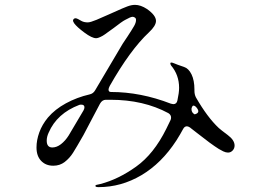

<svg xmlns="http://www.w3.org/2000/svg" viewBox="-20 -761 1040 789"><path d="M944 -163Q944 -151 936 -142.5Q928 -134 917 -134Q908 -134 897.5 -139Q887 -144 879 -149Q847 -169 789 -215Q758 -239 761 -237Q753 -242 748 -242Q738 -242 732 -230Q722 -211 705 -184Q644 -90 561 -41Q478 8 385 8Q372 8 372 3Q372 0 375.5 -1Q379 -2 384 -3Q389 -4 393 -5Q466 -24 539 -76Q612 -128 663 -231Q669 -242 673 -251.5Q677 -261 681 -268Q683 -272 683 -278Q683 -289 672 -296Q570 -351 434 -351H415Q400 -351 391 -335L363 -282Q340 -237 323 -206Q294 -155 280 -133Q266 -111 246 -95.5Q226 -80 199 -80Q168 -80 149 -100Q130 -120 130 -155Q130 -185 141.5 -217Q153 -249 177 -278Q206 -312 251 -336.5Q296 -361 348 -373Q363 -376 371 -390L484 -581L504 -611Q523 -640 531 -654Q539 -668 539 -679Q539 -686 534 -689Q529 -692 525 -692Q517 -692 494 -679Q482 -673 446 -645Q437 -639 423 -628.5Q409 -618 402 -614Q384 -604 375 -604Q358 -604 327 -627Q296 -650 285 -665Q280 -673 280 -676Q280 -680 283 -683Q286 -686 290 -686Q295 -686 302 -682Q304 -681 314.5 -675Q325 -669 341 -669Q351 -669 376.5 -679.5Q402 -690 428 -702Q476 -724 482 -726Q486 -728 503 -734.5Q520 -741 535 -741Q558 -741 584 -724Q621 -698 621 -675Q621 -655 592 -628Q515 -556 431 -408Q426 -398 426 -393Q426 -383 436 -383Q558 -383 682 -335Q690 -333 692 -333Q706 -333 709 -348Q716 -380 716 -400Q716 -453 683 -492Q680 -497 680 -500Q680 -504 684 -504Q688 -504 695 -501Q706 -496 736 -486Q755 -480 767 -455.5Q779 -431 779 -393V-388Q779 -373 785 -361Q832 -279 879 -235Q889 -226 916 -206Q944 -185 944 -163ZM775 -327Q771 -327 769 -321Q769 -319 768 -319Q767 -317 767 -312Q767 -298 780 -291Q795 -295 795 -304Q795 -307 792 -313Q783 -327 775 -327ZM323 -307Q327 -314 327 -320Q327 -331 314 -331Q309 -331 306 -330Q214 -295 180 -216Q172 -199 172 -183Q172 -155 195 -155Q213 -155 230.5 -168.5Q248 -182 262 -204Z"/></svg>

Font: Shippori Mincho B1
Style: Regular
Weight: 400
Designer: FONTDASU
Foundry: FONTDASU / Google Inc. / but / Adobe
Version: Version 3.110; ttfautohint (v1.8.3)